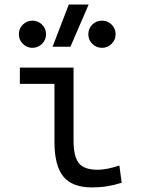

<svg xmlns="http://www.w3.org/2000/svg" viewBox="-20 -815 626 845"><path d="M384.3 9.8Q297.9 9.8 258.8 -38.1Q219.7 -85.9 219.7 -190.4V-445.8H67.4V-517.6H303.7V-195.3Q303.7 -128.9 325.9 -98.4Q348.1 -67.9 410.6 -67.9Q448.2 -67.9 505.4 -86.4L515.6 -10.7Q481.9 0 450.9 4.9Q419.9 9.8 384.3 9.8ZM211.4 -609.4 282.7 -794.9H370.1L290 -609.4ZM428.7 -604.5Q403.8 -604.5 386.2 -622.1Q368.7 -639.6 368.7 -664.1Q368.7 -689.5 386.2 -706.8Q403.8 -724.1 428.7 -724.1Q453.6 -724.1 471.2 -706.8Q488.8 -689.5 488.8 -664.1Q488.8 -639.6 471.2 -622.1Q453.6 -604.5 428.7 -604.5ZM122.6 -604.5Q98.1 -604.5 80.6 -622.1Q63 -639.6 63 -664.1Q63 -689.5 80.6 -706.8Q98.1 -724.1 122.6 -724.1Q147.5 -724.1 165 -706.8Q182.6 -689.5 182.6 -664.1Q182.6 -639.6 165 -622.1Q147.5 -604.5 122.6 -604.5Z"/></svg>

Font: Cascadia Code NF SemiLight
Style: Regular
Weight: 350
Monospace: yes
Designer: Aaron Bell
Foundry: Saja Typeworks
Version: Version 2404.023; ttfautohint (v1.8.4)